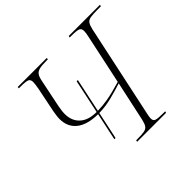

<svg xmlns="http://www.w3.org/2000/svg" viewBox="-166 -913 1113 1113"><g transform="rotate(-45 390.0 -357.0)"><path d="M288 -104 324 -273Q237 -274 191.5 -310Q146 -346 146 -412Q146 -426 148.5 -441.5Q151 -457 153 -470L184 -623Q187 -640 188.5 -651.5Q190 -663 190 -671Q190 -692 176 -698Q162 -704 118 -704H105L106 -714H344L343 -704H330Q293 -704 273.5 -699Q254 -694 244.5 -680.5Q235 -667 230 -640L195 -470Q193 -458 190.5 -442Q188 -426 188 -411Q188 -354 224 -321Q260 -288 327 -288L371 -496H381L337 -288Q371 -288 417 -295.5Q463 -303 537 -325L601 -625Q608 -655 608 -671Q608 -692 593.5 -698Q579 -704 535 -704H522L524 -714H780L778 -704H747Q711 -704 692 -700.5Q673 -697 664 -684.5Q655 -672 649 -645L526 -69Q522 -51 522 -39Q522 -19 539 -14.5Q556 -10 596 -10H611L608 0H371L373 -10H384Q420 -10 439 -13.5Q458 -17 467 -30Q476 -43 482 -70L535 -315Q492 -301 439.5 -287.5Q387 -274 334 -273L298 -104Z"/></g></svg>

Font: Noto Serif Display ExtraLight
Style: Italic
Weight: 200
Italic angle: -12°
Designer: Monotype Design Team
Foundry: Monotype Imaging Inc.
Version: Version 2.009